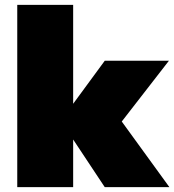

<svg xmlns="http://www.w3.org/2000/svg" viewBox="-20 -770 717 790"><path d="M51 -750H281V-343L411 -520H675L481 -270L677 0H411L281 -196V0H51Z"/></svg>

Font: Metropolitano Black
Style: Regular
Weight: 900
Designer: Fonts by Alex Slobzheninov & Chris M. Simpson / Changes by Cristiano Sobral
Foundry: Fonts by Alex Slobzheninov & Chris M. Simpson / Changes by Cristiano Sobral
Version: Version 1.00;August 30, 2020;FontCreator 13.0.0.2681 64-bit